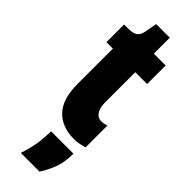

<svg xmlns="http://www.w3.org/2000/svg" viewBox="-287 -644 885 885"><g transform="rotate(45 155.5 -201.5)"><path d="M225 11Q145 11 100.5 -36Q56 -83 56 -180V-411H14V-526H37Q72 -526 87 -536.5Q102 -547 107 -576L117 -632H206V-528H283V-407H206V-212Q206 -174 219.5 -155Q233 -136 254 -136Q262 -136 270 -137.5Q278 -139 289 -142V0Q273 4 258.5 7.5Q244 11 225 11ZM96 229Q117 162 120.5 123.5Q124 85 124 60H270Q270 116 255 155.5Q240 195 218 229Z"/></g></svg>

Font: Bricolage Grotesque 24pt Condensed ExtraBold
Style: Regular
Weight: 800
Width: 3
Designer: Mathieu Triay
Foundry: Atelier Triay
Version: Version 1.001;gftools[0.9.33.dev8+g029e19f]